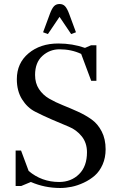

<svg xmlns="http://www.w3.org/2000/svg" viewBox="-20 -928 602 958"><path d="M58 0V-177H85L123 -75Q188 -20 275 -20Q335 -20 374.5 -59Q414 -98 414 -168Q414 -215 388 -247.5Q362 -280 323 -296Q284 -312 239 -331.5Q194 -351 155 -371Q116 -391 90 -432.5Q64 -474 64 -533Q64 -613 122.5 -662Q181 -711 271 -711Q342 -711 404 -689L434 -702H461V-525H435L385 -659Q336 -682 277 -682Q228 -682 191.5 -649Q155 -616 155 -554Q155 -513 174.5 -483.5Q194 -454 225 -436Q256 -418 293.5 -403Q331 -388 368.5 -371Q406 -354 437 -332Q468 -310 487.5 -272Q507 -234 507 -183Q507 -141 492 -107Q477 -73 453 -52Q429 -31 398 -16.5Q367 -2 337.5 4Q308 10 280 10Q203 10 134 -20L86 0ZM195 -767 229 -859Q239 -886 249.5 -897Q260 -908 277 -908Q294 -908 304.5 -897Q315 -886 325 -859L359 -767L335 -758L277 -844L219 -758Z"/></svg>

Font: Dihjauti
Style: Bold
Weight: 700
Designer: T. Christopher White
Version: Version 3.0.0